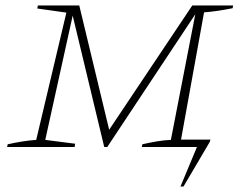

<svg xmlns="http://www.w3.org/2000/svg" viewBox="-20 -536 884 700"><path d="M6 0 8 -10Q67 -23 112 -26L222 -490L116 -505L118 -516H269L378 -63L681 -516H830L828 -506Q797 -500 773.5 -496.5Q750 -493 724 -491L640 -27H747L745 -19L649 144H638L698 0H497L499 -10Q525 -16 551.5 -20.5Q578 -25 603 -26L692 -484L371 0H360L245 -479L145 -26L254 -12L252 0Z"/></svg>

Font: Piazzolla SC Thin
Style: Italic
Weight: 100
Italic angle: -11.3°
Designer: Juan Pablo del Peral
Foundry: Huerta Tipografica
Version: Version 1.330